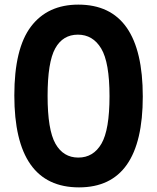

<svg xmlns="http://www.w3.org/2000/svg" viewBox="-20 -797 680 831"><path d="M42 -384Q42 -587 114 -682Q186 -777 319 -777Q598 -777 598 -379Q598 14 322 14Q42 14 42 -384ZM454 -381Q454 -527 418 -587Q382 -647 317 -647Q252 -647 219 -587.5Q186 -528 186 -382Q186 -235 220 -175Q254 -115 319 -115Q384 -115 419 -175Q454 -235 454 -381Z"/></svg>

Font: Open Sauce One
Style: Bold
Weight: 700
Designer: Alfredo Marco Pradil
Foundry: Creative Sauce Fz LLC
Version: Version 1.477